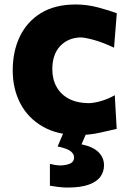

<svg xmlns="http://www.w3.org/2000/svg" viewBox="-20 -596 582 865"><path d="M333.2 12.4Q380.9 12.4 426.8 2.5Q472.8 -7.3 505.7 -15.3L497.1 -167Q466 -149.4 433.6 -140.3Q401.2 -131.2 377.6 -131.2Q326.2 -132 290.1 -151.2Q254.1 -170.4 234.9 -204.6Q215.7 -238.8 215.7 -284.5Q215.7 -350.3 250.4 -387.7Q285.2 -425.1 341.1 -427.4Q361 -427.4 400.8 -416.7Q440.6 -406.1 493.8 -381.2L506.2 -536.5Q471.5 -549.2 422 -562.5Q372.4 -575.8 321 -575.8Q227.9 -575.8 164.7 -537.2Q101.6 -498.5 69.4 -431.6Q37.3 -364.6 37.3 -279.3Q37.3 -195 72.1 -129.1Q106.9 -63.2 173.3 -25.4Q239.6 12.4 333.2 12.4ZM282.7 249Q344.6 249 380.8 235.5Q417 222 432.8 199.5Q448.6 176.9 448.6 149.1Q448.6 114.1 423.7 89.5Q398.9 64.9 347.3 54.2L370.8 0V-31.2H279.8L239.7 63.8Q283.2 73.1 298.5 85.4Q313.8 97.8 313.8 113.4Q313.8 130.4 299.6 138.9Q285.3 147.5 254.9 149.4Q242.2 149.4 227.5 147.1Q212.7 144.7 204.8 142.4V240.7Q217.4 243 240.6 246Q263.8 249 282.7 249Z"/></svg>

Font: Pinar FD VF
Style: Regular
Weight: 300
Designer: Amin Abedi
Version: Version 2.000